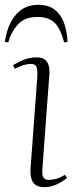

<svg xmlns="http://www.w3.org/2000/svg" viewBox="-30 -759 321 793"><path d="M124 -441Q126 -469 121 -482Q116 -495 98 -495Q84 -495 68.5 -490.5Q53 -486 31 -475L24 -490Q49 -505 72 -513.5Q95 -522 120 -522Q145 -522 157 -511.5Q169 -501 172.5 -482.5Q176 -464 173 -440L145 -60Q143 -34 150 -25Q157 -16 171 -16Q186 -16 202.5 -20.5Q219 -25 238 -37L247 -24Q234 -14 219 -5Q204 4 187.5 9Q171 14 152 14Q129 14 116 4Q103 -6 99 -23.5Q95 -41 96 -61ZM128 -739Q170 -739 195.5 -719.5Q221 -700 234 -665.5Q247 -631 249 -586L235 -584Q221 -638 197 -663.5Q173 -689 123 -689Q72 -689 44 -658Q16 -627 4 -584L-10 -586Q-5 -625 11 -660Q27 -695 56 -717Q85 -739 128 -739Z"/></svg>

Font: Literata 60pt ExtraLight
Style: Italic
Weight: 250
Italic angle: -2°
Designer: Latin by Veronika Burian and Jose Scaglione. Greek by Irene Vlachou. Cyrillic by Vera Evstafieva
Foundry: TypeTogether
Version: Version 3.103;gftools[0.9.29]